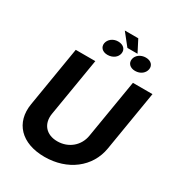

<svg xmlns="http://www.w3.org/2000/svg" viewBox="-232 -1152 1205 1307"><g transform="rotate(30 370.5 -499.0)"><path d="M587.7 -727.3 511.4 -268.1C498.2 -185 429.7 -125 340.2 -125C251.4 -125 202.8 -185 215.9 -268.1L292.3 -727.3H138.5L60.4 -255C34.1 -95.9 136.4 10.3 317.5 10.3C498.2 10.3 637.1 -95.9 663.4 -255L741.5 -727.3ZM283.7 -862.9C278.4 -830.3 301.8 -805.4 341.6 -805.4C383.5 -805.4 415.5 -829.9 420.8 -862.9C426.1 -895.2 403.1 -921.2 360.4 -921.2C321 -921.2 289.4 -895.2 283.7 -862.9ZM361.9 -1008.2 436.4 -914.4H516L467.7 -1008.2ZM500.7 -862.9C495 -829.9 519.5 -804.7 559.3 -804.7C601.9 -804.7 632.1 -831.3 637.4 -862.9C642.8 -894.5 620.7 -920.5 578.8 -920.5C538.7 -920.5 506 -895.6 500.7 -862.9Z"/></g></svg>

Font: Margiela Sans
Style: Bold Italic
Weight: 700
Italic angle: -9.39999°
Designer: Stefan Endress, Andreas Faust
Version: Version 1.100;FEAKit 1.0